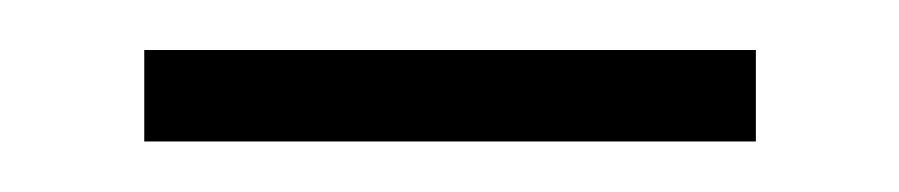

<svg xmlns="http://www.w3.org/2000/svg" viewBox="-20 -55 356 76"><path d="M37.1 -35.2H279.2V1H37.1Z"/></svg>

Font: Emberly Black
Style: Regular
Weight: 900
Designer: Rajesh Rajput
Foundry: Rajesh Rajput
Version: Version 1.000